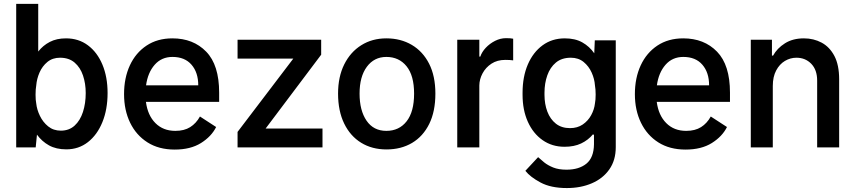

<svg xmlns="http://www.w3.org/2000/svg" viewBox="-20 -747 4338 973"><path d="M525.2 -275.6Q525.2 -192.5 498.9 -128Q472.7 -63.6 425.6 -26.8Q378.6 9.9 316.1 9.9Q264.6 9.9 228.3 -10.3Q192.1 -30.5 167.3 -64.6L160.9 0H62.1V-727.3H173.7V-485.8Q197.8 -516.7 232.4 -534.6Q267 -552.6 314.6 -552.6Q378.6 -552.6 425.8 -517.2Q473 -481.9 499.1 -419.4Q525.2 -356.9 525.2 -275.6ZM414.4 -275.6Q414.4 -323.5 400.7 -364.2Q387.1 -404.8 358.3 -429.7Q329.5 -454.5 284.1 -454.5Q246.4 -454.5 220.3 -433.1Q194.2 -411.6 180.2 -379.3Q166.2 -346.9 163.7 -314.3Q160.2 -295.1 160.2 -267.2Q160.2 -239.3 163.7 -222.3Q166.9 -191.8 182.2 -160Q197.4 -128.2 224.1 -106.5Q250.7 -84.9 288.4 -84.9Q330.3 -84.9 358.3 -110.6Q386.4 -136.4 400.4 -179.7Q414.4 -223 414.4 -275.6Z M865.4 11Q784.8 11 727.5 -25.4Q670.1 -61.8 639.4 -125.2Q608.7 -188.6 608.7 -269.9Q608.7 -351.9 638.1 -415.7Q667.6 -479.4 722.7 -516Q777.7 -552.6 853.7 -552.6Q959.5 -552.6 1025 -485.1Q1090.6 -417.6 1090.6 -277.7V-230.8H719.5Q728.3 -162.6 767.6 -123.2Q806.8 -83.8 868.6 -83.8Q913.7 -83.8 943.9 -102.8Q974.1 -121.8 993.3 -156.6L1075.3 -103.3Q1051.5 -55.4 998.6 -22.2Q945.7 11 865.4 11ZM854 -458.5Q798.7 -458.5 763.8 -418.7Q729 -378.9 720.2 -314.6H984.7Q984.7 -379.6 950.6 -419Q916.5 -458.5 854 -458.5Z M1614.3 -95.5V0H1183.9V-78.5L1466.3 -449.9H1183.9V-545.5H1607.6V-469.8L1326 -95.5Z M1938.6 10.3Q1865.4 10.3 1810.2 -23.6Q1755 -57.5 1724.1 -121.1Q1693.2 -184.7 1693.2 -272.7Q1693.2 -357.6 1724.4 -420.5Q1755.7 -483.3 1810.9 -517.9Q1866.1 -552.6 1937.9 -552.6Q2010.7 -552.6 2066.8 -519.5Q2122.9 -486.5 2154.7 -424Q2186.4 -361.5 2186.4 -272.7Q2186.4 -182.2 2155.2 -119Q2123.9 -55.8 2068.2 -22.7Q2012.4 10.3 1938.6 10.3ZM1937.9 -83.8Q2002.5 -83.8 2040.5 -132.1Q2078.5 -180.4 2078.5 -272.7Q2078.5 -364 2040.3 -411.2Q2002.1 -458.5 1937.9 -458.5Q1876.1 -458.5 1839.1 -408.6Q1802.2 -358.7 1802.2 -272.7Q1802.2 -187.1 1837.5 -135.5Q1872.9 -83.8 1937.9 -83.8Z M2580.6 -550.8V-441.1Q2565.7 -443.5 2540.5 -443.5Q2500 -443.5 2470.7 -424.4Q2441.4 -405.2 2425.4 -375.2Q2409.4 -345.2 2409.1 -313.6V0H2297.2V-545.5H2409.1V-460.2H2414.1Q2421.9 -483.7 2441.9 -505Q2462 -526.3 2489 -540Q2516 -553.6 2544.7 -553.6Q2568.5 -553.6 2580.6 -550.8Z M2628.2 -267V-277Q2628.2 -358 2654.8 -420.1Q2681.5 -482.2 2729.6 -517.4Q2777.7 -552.6 2842.3 -552.6Q2894.9 -552.6 2931.1 -532.1Q2967.3 -511.7 2991.5 -476.9L2994.3 -542.6H3100.5V-1.1Q3100.5 65 3068 111.3Q3035.5 157.7 2979.4 181.8Q2923.3 206 2852.6 206Q2771.7 206 2719.3 177.9Q2666.9 149.9 2642.4 118.6L2707 49.4Q2719.5 61.1 2737.9 76Q2756.4 90.9 2783.7 101.9Q2811.1 112.9 2850.9 112.9Q2914.1 112.9 2951.7 82.4Q2989.3 51.8 2990.1 -16V-63.2L2985.1 -66.4Q2960.6 -36.9 2925.2 -20.1Q2889.9 -3.2 2840.9 -3.2Q2777.7 -3.2 2729.8 -36.8Q2681.8 -70.3 2655 -129.8Q2628.2 -189.3 2628.2 -267ZM2739.3 -277V-267Q2739.3 -219.5 2753.9 -181.1Q2768.5 -142.8 2797.2 -120.2Q2826 -97.7 2868.6 -97.7Q2906.2 -97.7 2933.2 -116.1Q2960.2 -134.6 2975.9 -163.4Q2991.5 -192.1 2995 -222.7Q2998.6 -240.4 2998.6 -267.8Q2998.6 -295.1 2995 -314.3Q2992.9 -346.6 2978.5 -378.9Q2964.1 -411.2 2937.7 -432.9Q2911.2 -454.5 2872.9 -454.5Q2826.7 -454.5 2797.2 -430Q2767.8 -405.5 2753.6 -365.2Q2739.3 -324.9 2739.3 -277Z M3454.2 11Q3373.6 11 3316.2 -25.4Q3258.9 -61.8 3228.2 -125.2Q3197.4 -188.6 3197.4 -269.9Q3197.4 -351.9 3226.9 -415.7Q3256.4 -479.4 3311.4 -516Q3366.5 -552.6 3442.5 -552.6Q3548.3 -552.6 3613.8 -485.1Q3679.3 -417.6 3679.3 -277.7V-230.8H3308.2Q3317.1 -162.6 3356.4 -123.2Q3395.6 -83.8 3457.4 -83.8Q3502.5 -83.8 3532.7 -102.8Q3562.9 -121.8 3582 -156.6L3664.1 -103.3Q3640.3 -55.4 3587.4 -22.2Q3534.4 11 3454.2 11ZM3442.8 -458.5Q3387.4 -458.5 3352.6 -418.7Q3317.8 -378.9 3308.9 -314.6H3573.5Q3573.5 -379.6 3539.4 -419Q3505.3 -458.5 3442.8 -458.5Z M3896.3 -311.1V0H3784.8V-545.5H3892V-465.2H3897.7Q3918.3 -502.5 3957.9 -527.5Q3997.5 -552.6 4054 -552.6Q4103.3 -552.6 4143.8 -530.9Q4184.3 -509.2 4208.5 -463.4Q4232.6 -417.6 4232.6 -344.5V0H4121.1V-338.8Q4121.1 -392.8 4091.3 -423.7Q4061.4 -454.5 4016 -454.5Q3985.1 -454.5 3957.7 -438.2Q3930.4 -421.9 3913.4 -389.9Q3896.3 -358 3896.3 -311.1Z"/></svg>

Font: Interface Medium
Style: Regular
Weight: 500
Designer: Rasmus Andersson
Foundry: rsms
Version: Version 1.8